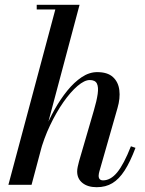

<svg xmlns="http://www.w3.org/2000/svg" viewBox="-20 -770 606 800"><path d="M15 0 210.5 -730.5H133V-750H311.5L111.5 0ZM383 10Q345.5 10 323.5 -7.8Q301.5 -25.5 301.5 -55.5Q301.5 -64 303.8 -75Q306 -86 309.5 -98.5L371 -309.5Q383 -350 387 -378.5Q391 -407 383.8 -421.8Q376.5 -436.5 354 -436.5Q332 -436.5 303 -411.8Q274 -387 244.2 -344.5Q214.5 -302 188.5 -247.5Q162.5 -193 146.5 -133H135Q145.5 -175.5 164 -222.2Q182.5 -269 207 -312.8Q231.5 -356.5 260.2 -392Q289 -427.5 320.5 -448.5Q352 -469.5 385 -469.5Q428 -469.5 450.5 -449Q473 -428.5 477.2 -394.5Q481.5 -360.5 469.5 -319.5L394 -55.5Q393 -52 392 -47Q391 -42 391 -38Q391 -18.5 409.5 -18.5Q441 -18.5 468.5 -52Q496 -85.5 525.5 -160.5L544.5 -154Q522.5 -95.5 499.2 -59.5Q476 -23.5 448.2 -6.8Q420.5 10 383 10Z"/></svg>

Font: Bodoni Moda 11pt Medium
Style: Italic
Weight: 500
Italic angle: -13°
Designer: Owen Earl
Foundry: indestructible type
Version: Version 2.004